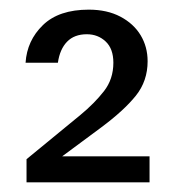

<svg xmlns="http://www.w3.org/2000/svg" viewBox="-20 -730 370 398"><path d="M35 -352V-400L147 -492Q176 -516 195.5 -541Q215 -566 215 -600Q215 -629 199 -644Q183 -659 160 -659Q134 -659 119 -643.5Q104 -628 100 -600H33Q36 -646 69 -678Q102 -710 164 -710Q202 -710 229.5 -695.5Q257 -681 271.5 -657Q286 -633 286 -603Q286 -562 261.5 -531.5Q237 -501 190 -466L109 -406H290V-352Z"/></svg>

Font: DM Sans 9pt 36pt
Style: Regular
Weight: 400
Version: Version 4.004;gftools[0.9.30]